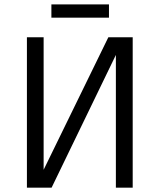

<svg xmlns="http://www.w3.org/2000/svg" viewBox="-20 -861 732 881"><path d="M103.5 0ZM103.5 0ZM588.9 0H511.7V-608.9L216.8 0H103.5V-689.9H180.2V-82L477.1 -689.9H588.9ZM480 -779.8H215.8V-840.8H480Z"/></svg>

Font: Acari Sans
Style: Regular
Weight: 400
Designer: Alfredo Marco Pradil and Stefan Peev
Foundry: Hanken Design Co.
Version: Version 1.045;February 4, 2021;FontCreator 13.0.0.2655 64-bi